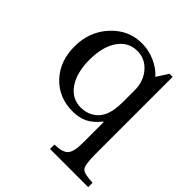

<svg xmlns="http://www.w3.org/2000/svg" viewBox="-210 -688 1085 1085"><g transform="rotate(45 332.5 -145.0)"><path d="M464 -232V-320Q464 -394 422 -442.5Q380 -491 317 -491Q246 -491 203.5 -429.5Q161 -368 161 -265Q161 -161 203.5 -99.5Q246 -38 318 -38Q359 -38 392 -57.5Q425 -77 442 -111Q464 -155 464 -232ZM467 97V-72H463Q428 -28 390 -9Q352 10 300 10Q189 10 118.5 -65Q48 -140 48 -258Q48 -376 123.5 -458Q199 -540 306 -540Q359 -540 409.5 -518Q460 -496 493 -459L537 -528H562V90Q562 174 578 193.5Q594 213 665 215V250H360V215Q424 214 445.5 189.5Q467 165 467 97Z"/></g></svg>

Font: Libre Baskerville
Style: Regular
Weight: 400
Designer: Pablo Impallari, Rodrigo Fuenzalida
Foundry: Pablo Impallari, Rodrigo Fuenzalida
Version: Version 1.000